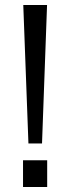

<svg xmlns="http://www.w3.org/2000/svg" viewBox="-20 -743 282 763"><path d="M167.5 -106V0H71.5V-106ZM167 -723 147 -173H93L72.5 -723Z"/></svg>

Font: Public Sans Thin Light
Style: Regular
Weight: 300
Version: Version 1.007